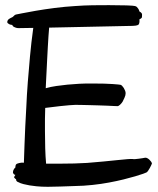

<svg xmlns="http://www.w3.org/2000/svg" viewBox="-20 -718 609 738"><path d="M564 -90.8Q564 -88.9 561.5 -83.5Q559.1 -78.1 555.9 -72.3Q552.7 -66.4 549.1 -61.3Q545.4 -56.2 543 -55.2Q541.5 -54.2 530 -50Q518.6 -45.9 499.5 -40.3Q480.5 -34.7 454.8 -28.3Q429.2 -22 399.2 -16.4Q369.1 -10.7 335.2 -7.1Q301.3 -3.4 266.1 -2.9Q236.8 -2 211.4 -1Q186 0 164.1 0Q151.9 0 140.9 -0.5Q129.9 -1 120.1 -2Q106.4 -3.4 93.8 -5.4Q82.5 -7.3 70.6 -10.3Q58.6 -13.2 49.8 -18.1Q47.4 -18.6 45.4 -20.5Q41.5 -23.4 42 -28.8Q37.6 -31.2 35.6 -34.2Q34.7 -35.6 34.2 -36.1Q34.2 -37.1 34.7 -38.6Q35.2 -40.5 39.1 -45.9Q35.6 -46.4 33.9 -47.9Q32.2 -49.3 31.2 -51.3Q29.8 -53.2 29.8 -56.2Q29.8 -59.1 30.8 -62Q31.7 -64.5 33.4 -67.6Q35.2 -70.8 39.1 -74.2Q39.1 -80.6 40.5 -83.5Q41 -85.4 42 -85.9Q42.5 -87.4 45.9 -88.9Q49.3 -90.3 53.7 -91.3Q58.1 -92.3 62.7 -92.8Q67.4 -93.3 70.8 -92.8L71.8 -91.8Q72.8 -124 74.2 -161.6Q75.7 -199.2 77.1 -231.4Q79.1 -269 81.1 -306.2Q83 -352.1 86.9 -402.8Q90.3 -446.3 95.2 -500.5Q100.1 -554.7 107.9 -610.8L51.8 -609.9Q46.4 -609.9 41.5 -611.3Q37.6 -612.3 33.2 -614.7Q28.8 -617.2 26.9 -622.1Q19 -623 15.4 -625Q11.7 -627 9.8 -628.9Q7.8 -630.9 7.8 -633.8Q8.8 -639.2 11.2 -642.1Q13.7 -645 21 -648.9Q29.3 -651.9 33 -656.5Q36.6 -661.1 41 -662.1Q43 -662.6 64 -666.7Q85 -670.9 117.2 -676.5Q149.4 -682.1 189.5 -687.3Q229.5 -692.4 269 -694.8Q302.7 -697.3 336.2 -697.8Q369.6 -698.2 398.9 -698.2Q439 -698.2 466.3 -697.3Q493.7 -696.3 499 -694.8Q502.4 -693.8 505.9 -691.4Q508.3 -689 511.2 -684.8Q514.2 -680.7 516.1 -673.8Q520 -671.9 521.7 -670.2Q523.4 -668.5 524.4 -667L525.9 -664.1Q525.9 -661.1 525.9 -657Q525.9 -652.8 524.9 -649.9Q524.4 -648.9 522.9 -647.9Q522 -647 520.3 -646Q518.6 -645 516.1 -644Q516.6 -637.2 516.1 -633.3Q515.6 -629.4 514.6 -627Q513.7 -624.5 512.2 -623Q508.8 -620.6 500.7 -619.4Q492.7 -618.2 471.2 -618.2L168.9 -611.8Q167.5 -597.7 166.3 -578.4Q165 -559.1 163.8 -537.1Q162.6 -515.1 161.4 -492.2Q160.2 -469.2 159.2 -448Q158.2 -426.8 157.2 -408.7Q156.2 -390.6 155.8 -378.9Q174.3 -384.3 196.8 -387.5Q219.2 -390.6 238.8 -392.6Q261.7 -394.5 284.2 -396Q298.3 -397 311.5 -397Q324.7 -397 336.9 -397Q385.7 -397 412.4 -395Q439 -393.1 442.9 -392.1Q445.8 -391.6 449.2 -388.2Q452.6 -384.8 455.6 -380.1Q458.5 -375.5 460.7 -369.9Q462.9 -364.3 462.9 -359.9Q462.9 -351.6 458.5 -342.3Q454.1 -333 451.2 -327.1Q447.3 -320.8 440.9 -314.9Q434.6 -309.1 430.2 -310.1Q428.7 -310.1 418 -310.5Q407.2 -311 391.4 -311.8Q375.5 -312.5 356.9 -313Q338.4 -313.5 320.8 -314Q303.2 -314.5 289.3 -314.7Q275.4 -314.9 269 -314.9Q261.2 -314.9 246.1 -313.5Q233.4 -312.5 210.9 -310.1Q188.5 -307.6 153.8 -303.2Q152.8 -283.2 152.8 -261.2Q152.8 -239.3 152.8 -214.8Q152.8 -181.2 153.8 -148.2Q154.8 -115.2 157.2 -88.9H210Q237.8 -88.9 265.1 -89.6Q292.5 -90.3 314.9 -91.8Q347.7 -94.2 377.2 -97.2Q406.7 -100.1 430.2 -102.5Q453.6 -105 469.2 -106.2Q484.9 -107.4 488.8 -106.9Q492.7 -106 499.3 -106.4Q505.9 -106.9 513.2 -107.9Q520.5 -108.9 527.3 -109.9Q534.2 -110.8 538.1 -111.8Q541.5 -112.3 545.9 -110.1Q550.3 -107.9 554.2 -104.2Q558.1 -100.6 560.8 -96.7Q563.5 -92.8 564 -90.8Z"/></svg>

Font: Oregano
Style: Regular
Weight: 400
Version: Version 1.000